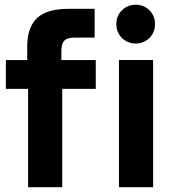

<svg xmlns="http://www.w3.org/2000/svg" viewBox="-20 -780 727 800"><path d="M266.3 -743.2H374.3V-623.3H292.4Q270.6 -623.3 258.5 -617.9Q246.4 -612.5 241.4 -600.6Q236.3 -588.7 235.7 -568V-519.1H93.5V-593.7Q95.5 -669.5 136.1 -706.3Q176.7 -743.2 266.3 -743.2ZM4.4 -529.7H379V-409.6H4.4ZM239.3 -504.5V0H97V-504.5ZM618 -529.9V0H475.7V-529.9ZM464.6 -679.6Q464.6 -703 475.6 -721.3Q486.5 -739.6 505 -750Q523.5 -760.4 545.5 -760.4Q567.5 -760.4 585.9 -750Q604.3 -739.7 615.1 -721.4Q625.9 -703 625.9 -679.6Q625.9 -656.2 615.1 -637.7Q604.3 -619.3 585.9 -609Q567.5 -598.6 545.5 -598.6Q523.5 -598.6 505 -609Q486.5 -619.3 475.6 -637.7Q464.6 -656.2 464.6 -679.6Z"/></svg>

Font: Wand UI Pro
Style: Regular
Weight: 400
Designer: Andreas Faust
Version: Version 1.003;FEAKit 1.0